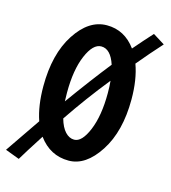

<svg xmlns="http://www.w3.org/2000/svg" viewBox="-188 -822 897 1010"><g transform="rotate(15 260.0 -316.5)"><path d="M34 -310Q34 -486 105.5 -596Q177 -706 275 -706Q372 -706 433 -622Q481 -678 525 -726L589 -686Q530 -621 471 -550Q500 -471 500 -362Q500 -188 428 -77Q356 34 263 34Q162 34 99 -52Q32 52 8 93L-69 64L61 -126Q34 -204 34 -310ZM368 -429Q268 -305 179 -173Q192 -127 214 -103.5Q236 -80 263 -80Q305 -80 338 -159.5Q371 -239 371 -362Q371 -399 368 -429ZM163 -310Q163 -277 164 -262Q264 -401 352 -512Q326 -591 275 -591Q230 -591 196.5 -512.5Q163 -434 163 -310Z"/></g></svg>

Font: Boogaloo
Style: Regular
Weight: 400
Designer: John Vargas Beltran
Foundry: John Vargas Beltran
Version: Version 1.001